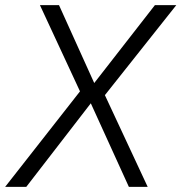

<svg xmlns="http://www.w3.org/2000/svg" viewBox="-32 -725 704 745"><path d="M-12 0 289 -384 287 -352 123 -705H197L334 -402H333L569 -705H652L368 -347L367 -373L541 0H468L320 -325H321L70 0Z"/></svg>

Font: Nunito Sans 7pt SemiCondensed Light
Style: Italic
Weight: 300
Width: 4
Italic angle: -9°
Designer: Vernon Adams
Foundry: Vernon Adams
Version: Version 3.101;gftools[0.9.27]